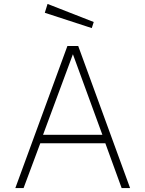

<svg xmlns="http://www.w3.org/2000/svg" viewBox="-20 -957 740 977"><path d="M222 -937 208 -892 447 -814 457 -845ZM58 0H100L185 -228H516L599 0H642L378 -723H323ZM199 -271 351 -681 501 -271Z"/></svg>

Font: United Sans Thin
Style: Regular
Weight: 100
Designer: Pablo Impallari, Rodrigo Fuenzalida (Modified by Dan O. Williams)
Version: Version 1.000;PS 001.000;hotconv 1.0.88;makeotf.lib2.5.64775